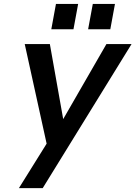

<svg xmlns="http://www.w3.org/2000/svg" viewBox="-20 -778 695 985"><path d="M77.1 187 219.2 -41 106.9 -551.8H235.8L304.2 -167L525.9 -551.8H654.8L199.2 187ZM243.2 -627.9 267.1 -757.8H380.9L356.9 -627.9ZM432.1 -627.9 456.1 -757.8H569.8L545.9 -627.9Z"/></svg>

Font: Involve SemiBold Oblique
Style: Italic
Weight: 600
Italic angle: -10.5°
Designer: Stefan Peev
Foundry: Context Ltd.
Version: Version 1.001